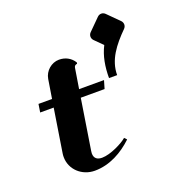

<svg xmlns="http://www.w3.org/2000/svg" viewBox="-98 -567 595 651"><g transform="rotate(-20 199.5 -241.5)"><path d="M52 -74.7C52 -29.8 89.4 4.9 136 4.9C190.2 4.9 237.8 -22.5 274.7 -57.4L266.6 -65.9C251.2 -52 204.6 -28.1 174.1 -28.1C157.7 -28.1 145.8 -34.9 145.8 -53.7C145.8 -56.4 146.2 -59.3 146.7 -62.5L175.3 -244.1H261.2L269.8 -273.4H179.9L191.7 -346.7C192.6 -352.5 197 -356.4 202.9 -356.4L203.6 -361.3C191.9 -379.9 173.1 -390.6 149.7 -390.6C122.3 -390.6 97.7 -369.1 93.3 -341.8L82.3 -273.4H33.4L28.8 -244.1H77.6L53 -87.9C52.2 -83.5 52 -79.1 52 -74.7ZM311.3 -384.8C294.4 -352.1 288.1 -314.7 288.1 -273.9H317.4C317.4 -328.4 351.1 -371.3 393.1 -413.3C397 -417.2 398.9 -422.4 398.9 -427.2C398.9 -432.1 397 -437.3 393.1 -441.2L351.8 -482.4C347.9 -486.3 342.8 -488.3 337.9 -488.3C333 -488.3 327.9 -486.3 324 -482.4L282.7 -441.2C278.8 -437.3 276.9 -432.1 276.9 -427.2C276.9 -422.4 278.8 -417.2 282.7 -413.3Z"/></g></svg>

Font: RisaltypS01
Style: Medium
Weight: 500
Italic angle: -9°
Designer: gluk
Foundry: gluk
Version: Version 0.24